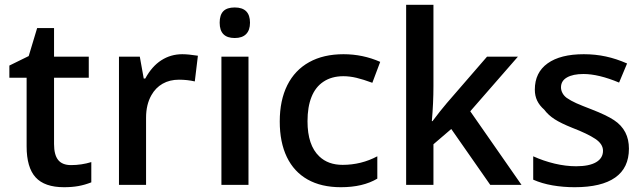

<svg xmlns="http://www.w3.org/2000/svg" viewBox="-20 -780 2712 810"><path d="M92.3 -162.6V-452.1H19.5V-503.4L101.1 -543.5L136.7 -661.6H208V-541H354.5V-452.1H208V-172.4Q208 -127 225.3 -105.2Q242.7 -83.5 279.8 -83.5Q323.7 -83.5 365.2 -96.2V-10.7Q337.9 0 310.8 4.9Q283.7 9.8 250 9.8Q168 9.8 130.1 -32Q92.3 -73.7 92.3 -162.6Z M481.9 -541H569.8L586.4 -448.7H592.8Q620.6 -500 660.4 -525.6Q700.2 -551.3 749 -551.3Q774.4 -551.3 814.9 -544.9L801.8 -436.5Q770 -443.8 734.9 -443.8Q695.8 -443.8 666 -426.8Q636.2 -409.7 618.7 -378.4Q596.2 -338.9 596.2 -283.2V0H481.9Z M1028.3 0H914.1V-541H1028.3ZM906.7 -684.1Q906.7 -716.8 922.1 -732.7Q937.5 -748.5 970.2 -748.5Q1034.7 -748.5 1034.7 -684.1Q1034.7 -652.8 1018.3 -636.2Q1002 -619.6 970.2 -619.6Q906.7 -619.6 906.7 -684.1Z M1160.2 -267.6Q1160.2 -356.9 1192.1 -420.7Q1224.1 -484.4 1284.4 -517.8Q1344.7 -551.3 1429.2 -551.3Q1510.7 -551.3 1584 -519L1550.8 -430.7Q1512.7 -444.8 1483.9 -451.7Q1455.1 -458.5 1428.7 -458.5Q1378.9 -458.5 1344.2 -435.1Q1311 -413.1 1294.2 -371.1Q1277.3 -329.1 1277.3 -268.6Q1277.3 -167 1327.1 -120.1Q1364.3 -84.5 1425.3 -84.5Q1503.9 -84.5 1571.8 -120.6V-26.4Q1511.2 9.8 1418 9.8Q1335.4 9.8 1277.8 -22.7Q1220.2 -55.2 1190.2 -117.4Q1160.2 -179.7 1160.2 -267.6Z M1693.4 -759.8H1808.6V-417Q1808.6 -345.2 1801.8 -269H1804.7Q1838.4 -314 1864.7 -344.7L2034.7 -541H2165L1963.9 -310.5L2180.2 0H2048.3L1883.8 -235.8L1808.6 -171.4V0H1693.4Z M2229.5 -22V-120.6Q2272.5 -101.1 2319.6 -89.8Q2366.7 -78.6 2410.6 -78.6Q2465.8 -78.6 2494.9 -95.7Q2523.9 -112.8 2523.9 -144Q2523.9 -172.4 2491.5 -194.1Q2459 -215.8 2394.5 -240.7Q2346.7 -259.8 2319.8 -277.1Q2293 -294.4 2275.9 -317.4Q2255.9 -335 2246.1 -355.5Q2236.3 -376 2236.3 -401.9Q2236.3 -474.1 2290.3 -512.7Q2344.2 -551.3 2442.9 -551.3Q2491.7 -551.3 2535.9 -541.7Q2580.1 -532.2 2625.5 -512.2L2591.8 -431.6Q2505.4 -467.8 2441.4 -467.8Q2397.5 -467.8 2372.1 -453.4Q2346.7 -439 2346.7 -411.6Q2346.7 -399.4 2352.8 -387.7Q2358.9 -376 2370.6 -367.2Q2388.2 -355 2411.1 -344.7Q2434.1 -334.5 2476.1 -318.4Q2538.1 -294.4 2570.3 -273.2Q2602.5 -252 2618.2 -221.2Q2633.3 -191.9 2633.3 -152.8Q2633.3 -71.8 2575.4 -31Q2517.6 9.8 2404.3 9.8Q2356 9.8 2310.8 2Q2265.6 -5.9 2229.5 -22Z"/></svg>

Font: Viking Open Sans Light
Style: Bold
Weight: 600
Foundry: Ascender Corporation
Version: Version 2.001